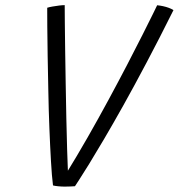

<svg xmlns="http://www.w3.org/2000/svg" viewBox="-20 -700 680 730"><path d="M226 9.5Q214 9.5 201.2 8.2Q188.5 7 181.5 5Q177 -30 173.8 -87Q170.5 -144 167.8 -212.2Q165 -280.5 163.8 -351.5Q162.5 -422.5 161.2 -486.8Q160 -551 159.8 -599.5Q159.5 -648 159.5 -670.5Q167 -673 179.8 -675.2Q192.5 -677.5 205.2 -679Q218 -680.5 226 -680.5Q226 -657 226.5 -611.2Q227 -565.5 227.8 -505.8Q228.5 -446 229.8 -380.5Q231 -315 232.2 -251Q233.5 -187 235.2 -132.5Q237 -78 238.5 -41L231.5 -40Q272.5 -106.5 313.5 -178.2Q354.5 -250 392.8 -320.8Q431 -391.5 463.8 -454.5Q496.5 -517.5 521.5 -567Q546.5 -616.5 561.2 -646.5Q576 -676.5 577.5 -680Q588.5 -679 600 -676.5Q611.5 -674 621.8 -670.2Q632 -666.5 639.5 -661.5Q586 -554 538.2 -463.8Q490.5 -373.5 449.5 -300.2Q408.5 -227 375.5 -171Q342.5 -115 318.8 -76.5Q295 -38 281.2 -16.8Q267.5 4.5 265 8Q257.5 8.5 248.2 9Q239 9.5 226 9.5Z"/></svg>

Font: Grandstander Thin ExtraLight
Style: Italic
Weight: 250
Italic angle: -15°
Version: Version 1.200